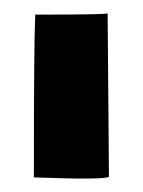

<svg xmlns="http://www.w3.org/2000/svg" viewBox="-20 -726 215 289"><path d="M34 -704Q143 -704 142 -706L144 -460Q139 -455 31 -459V-460Q31 -665 33 -702V-704Z"/></svg>

Font: Londrina Solid
Style: Regular
Weight: 400
Designer: Marcelo Magalhaes
Foundry: Marcelo Magalh„es
Version: Version 1.001 2011